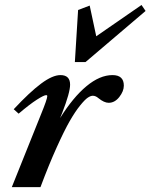

<svg xmlns="http://www.w3.org/2000/svg" viewBox="-20 -765 615 785"><path d="M286.1 -511.2 299.3 -724.1 346.7 -742.2 373.5 -616.7 558.6 -744.6 575.2 -720.2 329.6 -511.2ZM28.3 0 147 -295.9Q173.3 -359.9 173.3 -372.1Q173.3 -376 168.5 -376Q159.7 -376 130.6 -357.4Q101.6 -338.9 56.2 -300.3L36.1 -318.4Q101.6 -388.7 148.2 -423.3Q194.8 -458 227.1 -458Q266.6 -458 266.6 -418.9Q266.6 -386.7 234.4 -303.7L225.6 -282.2Q278.8 -367.2 333.5 -412.6Q388.2 -458 439.9 -458Q486.3 -458 486.3 -415Q486.3 -392.1 467.8 -368.4Q449.2 -344.7 424.3 -344.7Q405.8 -344.7 382.3 -363.8Q371.1 -373.5 359.4 -373.5Q350.6 -373.5 338.9 -365.7Q327.1 -357.9 307.4 -333.5Q287.6 -309.1 265.1 -270Q242.7 -231 211.2 -161.1Q179.7 -91.3 145.5 0Z"/></svg>

Font: Elstob 8pt
Style: Bold Italic
Weight: 700
Italic angle: -20°
Designer: Peter S. Baker
Version: Version 1.015